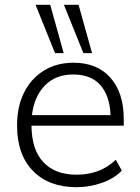

<svg xmlns="http://www.w3.org/2000/svg" viewBox="-20 -771 583 799"><path d="M298 8Q184 8 117.5 -59.5Q51 -127 51 -249Q51 -328 80.5 -386.5Q110 -445 163 -477.5Q216 -510 286 -510Q385 -510 440 -447Q495 -384 495 -276V-248H111Q112 -147 161 -95.5Q210 -44 299 -44Q344 -44 384.5 -58Q425 -72 462 -106L487 -61Q455 -28 404 -10Q353 8 298 8ZM285 -461Q211 -461 166.5 -415Q122 -369 113 -292H440Q437 -372 398 -416.5Q359 -461 285 -461ZM327 -550 246 -751H307L363 -550ZM209 -550 128 -751H189L245 -550Z"/></svg>

Font: Mulish Light
Style: Regular
Weight: 300
Designer: Vernon Adams
Foundry: Vernon Adams
Version: Version 3.603; ttfautohint (v1.8.3)